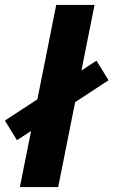

<svg xmlns="http://www.w3.org/2000/svg" viewBox="-38 -762 462 782"><path d="M43 0 191 -742H347L199 0ZM31 -191 -18 -271 355 -515 404 -435Z"/></svg>

Font: Montserrat Thin
Style: Bold Italic
Weight: 700
Italic angle: -11.3°
Version: Version 9.000